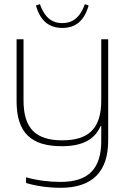

<svg xmlns="http://www.w3.org/2000/svg" viewBox="-20 -687 593 914"><path d="M495 -18V-500H462V-209C462 -76 403 -19 276 -19C150 -19 92 -76 92 -209V-500H59V-205C59 -56 127 9 274 9C370 9 430 -21 459 -87H462V-17C462 117 401 179 268 179C215 179 157 172 104 157V184C149 198 209 207 269 207C421 207 495 129 495 -18ZM151 -661 170 -667C192 -605 226 -577 277 -577C325 -577 361 -603 384 -667L402 -661C381 -587 339 -554 277 -554C214 -554 172 -587 151 -661Z"/></svg>

Font: LT Wave Alt Thin
Style: Regular
Weight: 100
Designer: Daniel Lyons
Version: Version 2.5 (Glyphs App)